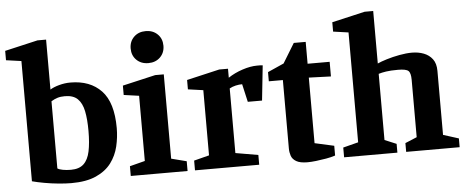

<svg xmlns="http://www.w3.org/2000/svg" viewBox="-50 -851 2381 980"><g transform="rotate(-5 1141.0 -360.5)"><path d="M279 10Q251 10 214 6.5Q177 3 141 -3.5Q105 -10 79 -17V-633L1 -644V-692L170 -731H214V-475Q231 -486 260 -494Q289 -502 318 -502Q419 -502 476.5 -441.5Q534 -381 534 -250Q534 -203 523 -156.5Q512 -110 484 -72.5Q456 -35 406 -12.5Q356 10 279 10ZM283 -58Q325 -58 348 -79.5Q371 -101 380 -143.5Q389 -186 389 -248Q389 -308 380.5 -349.5Q372 -391 349.5 -413Q327 -435 284 -435Q262 -435 246 -430Q230 -425 214 -415V-71Q223 -65 241.5 -61.5Q260 -58 283 -58Z M584 0V-50L662 -70V-404L584 -415V-463L753 -502H797V-70L875 -50V0ZM724 -566Q687 -566 663.5 -589Q640 -612 640 -648Q640 -684 663.5 -707Q687 -730 724 -730Q761 -730 784.5 -707Q808 -684 808 -648Q808 -612 784.5 -589Q761 -566 724 -566Z M913 0V-50L991 -70V-404L913 -415V-463L1081 -502H1126V-456Q1159 -478 1200 -491.5Q1241 -505 1275 -505Q1281 -505 1290.5 -505Q1300 -505 1304 -504L1285 -325H1212L1191 -417Q1175 -417 1157.5 -413Q1140 -409 1126 -401V-70L1242 -50V0Z M1489 9Q1451 9 1431.5 -2.5Q1412 -14 1406 -32Q1400 -50 1400 -69V-420H1328V-467L1411 -504L1472 -604H1533V-492H1646V-417L1533 -421V-85L1632 -63V-13Q1611 -6 1585 -1.5Q1559 3 1533.5 6Q1508 9 1489 9Z M1677 0V-50L1755 -70V-633L1677 -644V-692L1846 -731H1890V-462Q1907 -470 1938 -479.5Q1969 -489 2004 -495.5Q2039 -502 2068 -502Q2101 -502 2128.5 -491.5Q2156 -481 2173 -458.5Q2190 -436 2190 -398V-70L2269 -45V0H1995V-45L2055 -70V-364Q2055 -399 2043 -410Q2031 -421 1990 -421Q1952 -421 1929 -417.5Q1906 -414 1890 -409V-70L1950 -45V0Z"/></g></svg>

Font: Manuale
Style: Regular
Weight: 400
Designer: Eduardo Tunni / Pablo Cosgaya
Foundry: Eduardo Tunni / Pablo Cosgaya
Version: Version 1.002